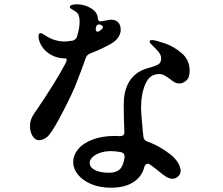

<svg xmlns="http://www.w3.org/2000/svg" viewBox="-20 -833 1040 897"><path d="M381 -563Q360 -503 329 -425Q298 -355 258.5 -282Q219 -209 201 -194Q181 -178 163 -178Q143 -178 131.5 -198.5Q120 -219 120 -243Q120 -274 138 -300Q237 -444 285 -535Q291 -546 291.5 -553Q292 -560 287 -560Q249 -560 220 -576Q191 -592 175.5 -616.5Q160 -641 160 -664Q160 -678 170 -678Q176 -678 194 -666Q234 -639 285 -639Q291 -639 319 -643Q336 -648 340 -663Q352 -701 352 -733Q352 -766 335 -778Q326 -784 319.5 -787.5Q313 -791 309.5 -794Q306 -797 306 -800Q306 -806 315 -809.5Q324 -813 338 -813Q376 -813 406.5 -793.5Q437 -774 437 -746Q440 -733 448 -733Q451 -733 455 -734Q459 -735 463 -735Q472 -736 482.5 -738.5Q493 -741 499 -741Q520 -741 532 -728.5Q544 -716 544 -694Q544 -676 532.5 -658.5Q521 -641 496 -627Q455 -604 401 -583Q386 -577 381 -563ZM427 -699Q427 -690 431.5 -686.5Q436 -683 443 -687Q461 -698 461 -706Q461 -711 456 -714Q449 -719 443 -719Q433 -719 429 -708ZM639 -333Q639 -303 647 -221L650 -195Q651 -178 668 -172Q724 -152 773 -114Q797 -96 810.5 -74.5Q824 -53 824 -35Q824 -20 812.5 -9Q801 2 786 2Q772 2 757.5 -6.5Q743 -15 718 -36Q707 -46 681 -64Q676 -68 670 -68Q659 -68 654 -52Q643 -8 603 18Q563 44 498 44Q446 44 406 27Q366 10 344 -17.5Q322 -45 322 -75Q322 -108 345 -136Q368 -164 412.5 -181Q457 -198 519 -198Q533 -198 540 -197Q563 -197 561 -218Q558 -286 558 -343Q558 -463 642 -504Q653 -509 665.5 -513Q678 -517 683 -518Q710 -526 721.5 -533.5Q733 -541 733 -561Q733 -574 723 -587.5Q713 -601 697 -616Q679 -632 679 -638Q679 -646 690 -646Q703 -646 747 -631.5Q791 -617 828.5 -585Q866 -553 866 -503Q866 -470 850 -456.5Q834 -443 819 -443Q806 -443 796 -448.5Q786 -454 774 -464Q757 -476 747 -481.5Q737 -487 723 -487Q679 -487 659 -440Q639 -393 639 -333ZM562 -98V-103Q562 -119 545 -122Q520 -127 500 -127Q469 -127 446 -118.5Q423 -110 411 -97.5Q399 -85 399 -73Q399 -51 423.5 -38.5Q448 -26 490 -26Q523 -26 540 -42.5Q557 -59 562 -98Z"/></svg>

Font: Shippori Antique B1
Style: Regular
Weight: 400
Designer: FONTDASU
Foundry: FONTDASU / Google Inc. / but / Adobe
Version: Version 2.001